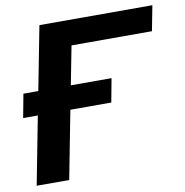

<svg xmlns="http://www.w3.org/2000/svg" viewBox="-78 -762 807 837"><g transform="rotate(-10 325.5 -344.0)"><path d="M219.7 -301.3 161.6 -0.5H17.6L75.7 -301.3H10.7L30.3 -405.8H96.2L150.9 -688H650.9L629.4 -576.7H273.4L240.2 -405.8H420.4L400.9 -301.3Z"/></g></svg>

Font: Arimo
Style: Italic
Weight: 400
Italic angle: -12°
Designer: Steve Matteson
Foundry: Monotype Imaging Inc.
Version: Version 1.33